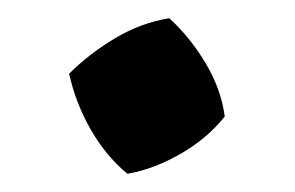

<svg xmlns="http://www.w3.org/2000/svg" viewBox="-20 -186 324 211"><path d="M120 5Q96 -15 79.5 -44Q63 -73 56 -105Q78 -127 106.5 -144Q135 -161 166 -166Q189 -145 206 -116.5Q223 -88 227 -58Q208 -34 178.5 -17Q149 0 120 5Z"/></svg>

Font: Piazzolla Thin ExtraBold
Style: Regular
Weight: 800
Version: Version 2.005